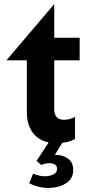

<svg xmlns="http://www.w3.org/2000/svg" viewBox="-20 -699 428 952"><path d="M262 11Q313 11 352 -10V-119Q324 -105 297 -105Q249 -105 249 -159V-400H375V-512H249V-679L12 -400H113V-144Q113 -71 152 -30Q191 11 262 11ZM294 0H226L161 99L185 119Q206 110 223 110Q242 110 252.5 117Q263 124 263 138Q263 157 244 166Q225 175 204 175Q174 175 144 162L125 210Q171 233 220 233Q268 233 305.5 211Q343 189 343 143Q343 106 317 87.5Q291 69 257 69H252Z"/></svg>

Font: Geom SemiBold
Style: Bold
Weight: 600
Version: Version 1.102